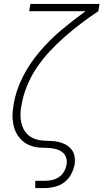

<svg xmlns="http://www.w3.org/2000/svg" viewBox="-20 -755 540 980"><path d="M160 205V168H208Q226 168 245 164Q264 160 280.5 149Q297 138 307 120.5Q317 103 320 84Q323 66 317.5 49.5Q312 33 299 22.5Q286 12 269.5 7Q253 2 235 0.5Q217 -1 199 -1Q181 -1 164 -4Q147 -7 131 -13.5Q115 -20 102 -30Q89 -40 78.5 -53Q68 -66 60.5 -81.5Q53 -97 49.5 -113.5Q46 -130 44.5 -147.5Q43 -165 44.5 -183Q46 -201 49 -219Q49 -219 49 -219Q49 -219 49 -219V-220Q61 -293 96 -362Q131 -431 182 -491Q233 -551 293 -601.5Q353 -652 417 -698H129L135 -735H488L482 -698Q437 -668 394 -635.5Q351 -603 310 -567Q269 -531 232 -491Q195 -451 165.5 -406.5Q136 -362 116.5 -313Q97 -264 89 -214Q85 -193 84.5 -172.5Q84 -152 88 -132Q92 -112 101 -95Q110 -78 124.5 -65.5Q139 -53 158 -46Q177 -39 197.5 -37.5Q218 -36 239 -35.5Q260 -35 279.5 -30.5Q299 -26 316 -16.5Q333 -7 345 8Q357 23 360.5 43.5Q364 64 361 84Q356 110 343 134.5Q330 159 308 175.5Q286 192 259.5 198.5Q233 205 208 205Z"/></svg>

Font: Iosevka Curly XLtObl
Style: Regular
Weight: 200
Italic angle: -9°
Monospace: yes
Designer: Belleve Invis
Foundry: Belleve Invis
Version: Version 11.1.0; ttfautohint (v1.8.3)